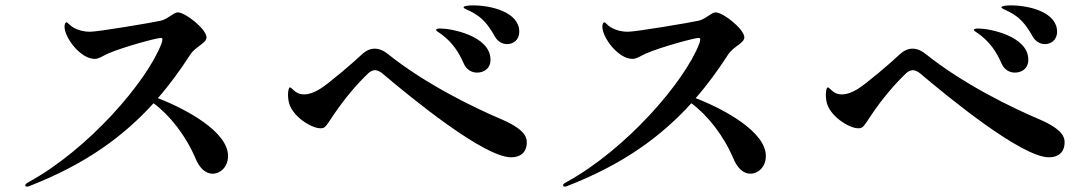

<svg xmlns="http://www.w3.org/2000/svg" viewBox="-20 -715 4040 714"><path d="M567 -350C611 -400 650 -454 687 -511C706 -542 748 -554 748 -576C748 -606 670 -669 641 -669C626 -669 604 -644 578 -638C547 -631 345 -597 316 -597C290 -597 270 -603 256 -611C238 -620 233 -632 227 -632C223 -632 220 -625 220 -616C220 -575 279 -496 332 -496C348 -496 362 -507 382 -516C440 -541 563 -574 578 -574C581 -574 584 -573 584 -569C584 -566 583 -561 581 -554C526 -410 307 -158 85 -37C76 -32 74 -29 74 -26C74 -23 76 -21 80 -21C82 -21 84 -21 89 -23C300 -105 440 -209 551 -331C611 -287 671 -211 707 -126C722 -90 744 -69 771 -69C798 -69 828 -93 828 -135C828 -225 673 -309 567 -350Z M1866 -551C1887 -551 1911 -565 1911 -597C1911 -670 1807 -695 1739 -695C1723 -695 1704 -693 1704 -688C1704 -683 1716 -680 1737 -669C1773 -649 1793 -627 1820 -580C1830 -561 1848 -551 1866 -551ZM1754 -445C1776 -445 1804 -457 1804 -493C1804 -582 1657 -609 1619 -609C1610 -609 1602 -608 1602 -604C1602 -599 1611 -596 1625 -585C1662 -556 1684 -525 1704 -480C1714 -456 1734 -445 1754 -445ZM1881 -130C1916 -130 1939 -149 1939 -186C1939 -202 1935 -232 1848 -270C1739 -316 1560 -404 1424 -513C1407 -527 1390 -534 1373 -534C1356 -534 1340 -526 1326 -513C1297 -485 1200 -402 1168 -383C1151 -373 1131 -364 1111 -364C1101 -364 1090 -366 1080 -373C1069 -381 1063 -390 1058 -390C1055 -390 1051 -380 1051 -361C1051 -355 1052 -348 1053 -340C1062 -284 1138 -238 1171 -238C1188 -238 1189 -240 1220 -287C1261 -348 1307 -402 1350 -443C1358 -450 1366 -454 1375 -454C1384 -454 1395 -448 1403 -441C1513 -348 1780 -130 1881 -130Z M2567 -350C2611 -400 2650 -454 2687 -511C2706 -542 2748 -554 2748 -576C2748 -606 2670 -669 2641 -669C2626 -669 2604 -644 2578 -638C2547 -631 2345 -597 2316 -597C2290 -597 2270 -603 2256 -611C2238 -620 2233 -632 2227 -632C2223 -632 2220 -625 2220 -616C2220 -575 2279 -496 2332 -496C2348 -496 2362 -507 2382 -516C2440 -541 2563 -574 2578 -574C2581 -574 2584 -573 2584 -569C2584 -566 2583 -561 2581 -554C2526 -410 2307 -158 2085 -37C2076 -32 2074 -29 2074 -26C2074 -23 2076 -21 2080 -21C2082 -21 2084 -21 2089 -23C2300 -105 2440 -209 2551 -331C2611 -287 2671 -211 2707 -126C2722 -90 2744 -69 2771 -69C2798 -69 2828 -93 2828 -135C2828 -225 2673 -309 2567 -350Z M3866 -551C3887 -551 3911 -565 3911 -597C3911 -670 3807 -695 3739 -695C3723 -695 3704 -693 3704 -688C3704 -683 3716 -680 3737 -669C3773 -649 3793 -627 3820 -580C3830 -561 3848 -551 3866 -551ZM3754 -445C3776 -445 3804 -457 3804 -493C3804 -582 3657 -609 3619 -609C3610 -609 3602 -608 3602 -604C3602 -599 3611 -596 3625 -585C3662 -556 3684 -525 3704 -480C3714 -456 3734 -445 3754 -445ZM3881 -130C3916 -130 3939 -149 3939 -186C3939 -202 3935 -232 3848 -270C3739 -316 3560 -404 3424 -513C3407 -527 3390 -534 3373 -534C3356 -534 3340 -526 3326 -513C3297 -485 3200 -402 3168 -383C3151 -373 3131 -364 3111 -364C3101 -364 3090 -366 3080 -373C3069 -381 3063 -390 3058 -390C3055 -390 3051 -380 3051 -361C3051 -355 3052 -348 3053 -340C3062 -284 3138 -238 3171 -238C3188 -238 3189 -240 3220 -287C3261 -348 3307 -402 3350 -443C3358 -450 3366 -454 3375 -454C3384 -454 3395 -448 3403 -441C3513 -348 3780 -130 3881 -130Z"/></svg>

Font: Shippori Mincho OTF
Style: Bold
Weight: 800
Designer: FONTDASU
Foundry: FONTDASU / Google Inc. / but / Adobe
Version: Version 3.300;hotconv 1.0.109;makeotfexe 2.5.65596